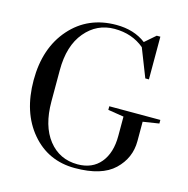

<svg xmlns="http://www.w3.org/2000/svg" viewBox="-100 -745 840 857"><g transform="rotate(15 320.5 -316.5)"><path d="M520.5 -648.7H537.2V-451.3H520.5L469.2 -582.1Q412.8 -629.5 331.4 -629.5Q250 -629.5 196.2 -565.4Q142.3 -501.3 142.3 -388.5V-243.6Q142.3 -130.8 192.9 -66.7Q243.6 -2.6 326.9 -2.6Q394.9 -2.6 432.7 -48.1Q470.5 -93.6 470.5 -171.8V-261.5L397.4 -273.1V-289.7H633.3V-273.1L559 -261.5V-171.8Q559 -93.6 501.3 -38.5Q443.6 16.7 319.9 16.7Q196.2 16.7 118.6 -75Q41 -166.7 41 -315.4Q41 -464.1 122.4 -556.4Q203.8 -648.7 334.6 -648.7Q416.7 -648.7 471.8 -606.4Z"/></g></svg>

Font: Suranna
Style: Regular
Weight: 400
Version: Version 1.0.5; ttfautohint (v1.2.42-39fb)